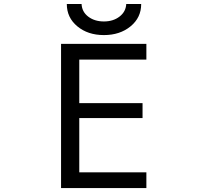

<svg xmlns="http://www.w3.org/2000/svg" viewBox="-20 -956 1040 978"><path d="M383.8 -652.3V-430.7H706.1V-354.5H383.8V-78.1H725.6V2H291V-732.4H725.6V-652.3ZM320.3 -935.5H395.5Q397.5 -895.5 429.7 -871.1Q461.9 -846.7 509.3 -846.7Q556.6 -846.7 588.9 -871.6Q621.1 -896.5 623 -935.5H699.2Q699.2 -866.2 645 -821.8Q590.8 -777.3 509.3 -777.3Q427.7 -777.3 374 -821.8Q320.3 -866.2 320.3 -935.5Z"/></svg>

Font: GenEi Gothic M Regular
Style: Regular
Weight: 400
Designer: o_tamon (Modified); [Source Han Sans]
Ryoko NISHIZUKA  (kana & ideographs); Paul D. Hunt (Latin, Greek & Cyrillic); Wenl
Version: Version 1.1a;Original Version 1.004